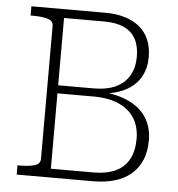

<svg xmlns="http://www.w3.org/2000/svg" viewBox="-51 -759 750 807"><g transform="rotate(5 323.5 -355.0)"><path d="M360 -710Q407 -710 443.5 -699Q480 -688 506 -666.5Q532 -645 545.5 -613Q559 -581 559 -539Q559 -494 539.5 -458Q520 -422 480 -399.5Q440 -377 377 -370L400 -384V-362L374 -378Q446 -372 494 -348Q542 -324 566 -284Q590 -244 590 -192Q590 -144 575 -108.5Q560 -73 531.5 -48.5Q503 -24 462.5 -12Q422 0 370 0H49V-39H60Q97 -39 121 -46Q145 -53 145 -75V-635Q145 -657 121 -664Q97 -671 60 -671H49V-710ZM168 -389H338Q395 -389 432.5 -406.5Q470 -424 489.5 -457.5Q509 -491 509 -538Q509 -582 492.5 -612.5Q476 -643 442.5 -658Q409 -673 359 -673H190V-37H370Q425 -37 462.5 -54.5Q500 -72 519 -107Q538 -142 538 -193Q538 -244 515.5 -280Q493 -316 449.5 -335.5Q406 -355 342 -355H168Z"/></g></svg>

Font: Roboto Serif 20pt Thin
Style: Regular
Weight: 250
Version: Version 1.008